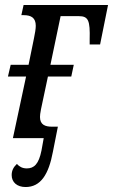

<svg xmlns="http://www.w3.org/2000/svg" viewBox="-20 -556 455 773"><path d="M83 197C144 197 176 146 193 55L213 -46H189C163 -46 141 -53 141 -85C141 -92 142 -100 145 -116L173 -248H267L277 -295H183L224 -491H297C336 -491 343 -474 341 -397V-377H383L415 -536H75L66 -495H75C106 -495 124 -484 124 -452C124 -441 121 -421 117 -403L95 -295H23L12 -248H85L32 0H156L147 50C136 105 117 122 88 122C70 122 58 115 48 104C34 117 27 131 27 149C27 178 49 197 83 197Z"/></svg>

Font: Noto Serif ExtraCondensed
Style: Italic
Weight: 400
Width: 2
Italic angle: -12°
Designer: Monotype Design Team
Foundry: Monotype Imaging Inc.
Version: Version 2.014